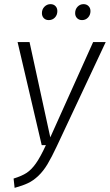

<svg xmlns="http://www.w3.org/2000/svg" viewBox="-20 -886 525 917"><path d="M212.9 -790Q198.2 -790 189.2 -799.3Q180.2 -808.6 180.2 -823.2Q180.2 -841.8 192.4 -854Q204.6 -866.2 221.2 -866.2Q235.8 -866.2 244.9 -856.9Q253.9 -847.7 253.9 -833Q253.9 -814.5 242.2 -802.2Q230.5 -790 212.9 -790ZM372.1 -790Q357.4 -790 348.1 -799.3Q338.9 -808.6 338.9 -823.2Q338.9 -841.8 350.6 -854Q362.3 -866.2 378.9 -866.2Q393.6 -866.2 402.8 -856.9Q412.1 -847.7 412.1 -833Q412.1 -814.5 400.4 -802.2Q388.7 -790 372.1 -790ZM484.9 -685.1 252 -189Q226.6 -134.8 206.8 -101.8Q187 -68.8 163.1 -46.1Q139.2 -23.4 114 -11.5Q88.9 0.5 49.8 11.2L44.9 -33.2Q84.5 -45.4 107.4 -60.5Q130.4 -75.7 151.6 -105.7Q172.9 -135.7 199.2 -192.9H179.2L64 -685.1H121.1L220.2 -230L424.8 -685.1Z"/></svg>

Font: Fira Sans Compressed Light
Style: Italic
Weight: 300
Width: 3
Italic angle: -8°
Designer: Carrois Corporate & Edenspiekermann AG
Foundry: Carrois Corporate GbR & Edenspiekermann AG
Version: Version 4.203;PS 004.203;hotconv 1.0.88;makeotf.lib2.5.64775